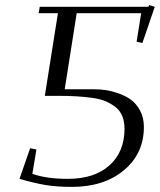

<svg xmlns="http://www.w3.org/2000/svg" viewBox="-20 -729 632 759"><path d="M57.1 -22 99.1 -143.1 124 -138.2 107.9 -42Q162.6 -22 248 -22Q354 -22 413.1 -75.7Q472.2 -129.4 472.2 -219.2Q472.2 -248 463.6 -269.5Q455.1 -291 437.3 -305.2Q419.4 -319.3 397.7 -328.6Q376 -337.9 343.5 -342.3Q311 -346.7 280 -348.4Q249 -350.1 206.1 -350.1H157.2L209 -676.8H132.8L137.2 -702.1H566.9L569.8 -709L591.8 -702.1L543 -559.1L520 -564L538.1 -676.8H283.2L235.8 -376H354Q375.5 -376 397.9 -372.8Q420.4 -369.6 448.5 -359.9Q476.6 -350.1 498 -334.5Q519.5 -318.8 534.2 -291Q548.8 -263.2 548.8 -227.1Q548.8 -122.1 470 -56.2Q391.1 9.8 264.2 9.8Q204.1 9.8 158.9 2.2Q113.8 -5.4 57.1 -22Z"/></svg>

Font: Dehuti Alt
Style: Italic
Weight: 400
Version: Version 1.2